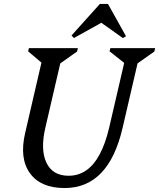

<svg xmlns="http://www.w3.org/2000/svg" viewBox="-20 -933 803 969"><path d="M107 -262 197 -651 221 -590 122 -674 126 -690H373L369 -673L253 -591L293 -651L209 -289Q183 -177 214.5 -111.5Q246 -46 326 -46Q376 -46 415 -73Q454 -100 483 -154Q512 -208 531 -289L615 -651L639 -590L533 -674L537 -690H763L759 -673L643 -591L683 -651L599 -289Q529 16 306 16Q185 16 131 -59Q77 -134 107 -262ZM353 -741 341 -754 484 -913H525L616 -750L600 -741L483 -824H502Z"/></svg>

Font: Platypi Light
Style: Italic
Weight: 300
Italic angle: -13°
Designer: David Sargent
Foundry: Bolt Cutter Type
Version: Version 1.200